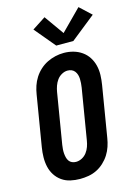

<svg xmlns="http://www.w3.org/2000/svg" viewBox="-144 -1064 821 1149"><g transform="rotate(-15 266.0 -490.0)"><path d="M205 8Q175 8 146 1.5Q117 -5 93.5 -21.5Q70 -38 54.5 -62Q39 -86 32.5 -114.5Q26 -143 26.5 -173.5Q27 -204 32 -234L84 -548Q88 -574 96.5 -599.5Q105 -625 120 -648.5Q135 -672 156 -691Q177 -710 201.5 -722Q226 -734 252 -740Q278 -746 305 -746Q335 -746 363.5 -738Q392 -730 415.5 -713.5Q439 -697 454.5 -673Q470 -649 477 -620.5Q484 -592 483 -561.5Q482 -531 477 -501L425 -187Q421 -161 412.5 -135.5Q404 -110 389.5 -87Q375 -64 354 -44.5Q333 -25 308.5 -13Q284 -1 257.5 3.5Q231 8 205 8ZM208 -97Q227 -97 245 -106.5Q263 -116 275 -132Q287 -148 293.5 -166.5Q300 -185 303 -204L355 -518Q357 -531 358 -544.5Q359 -558 358.5 -571Q358 -584 354.5 -596Q351 -608 343.5 -618Q336 -628 324.5 -633Q313 -638 299 -638Q281 -638 263 -628Q245 -618 233.5 -602Q222 -586 215.5 -567.5Q209 -549 206 -531L154 -217Q152 -204 151 -190.5Q150 -177 151 -164.5Q152 -152 155 -139.5Q158 -127 165 -117Q172 -107 183.5 -102Q195 -97 208 -97ZM379 -800H273L166 -928L249 -982L335 -861L461 -988L532 -922Z"/></g></svg>

Font: Iosevka Curly XBdObl
Style: Regular
Weight: 800
Italic angle: -9°
Monospace: yes
Designer: Belleve Invis
Foundry: Belleve Invis
Version: Version 11.1.0; ttfautohint (v1.8.3)